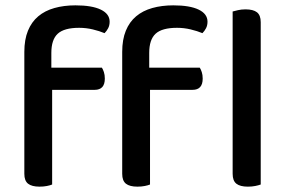

<svg xmlns="http://www.w3.org/2000/svg" viewBox="-20 -692 1096 718"><path d="M850 -42V-649Q857 -651 870 -654Q883 -657 898 -657Q927 -657 941 -646Q955 -635 955 -609V-2Q947 1 934.5 3.5Q922 6 907 6Q878 6 864 -5Q850 -16 850 -42ZM172 -439H361Q365 -433 368.5 -422.5Q372 -412 372 -398Q372 -356 334 -356H175V-2Q168 1 155.5 3.5Q143 6 128 6Q99 6 85 -5Q71 -16 71 -42V-498Q71 -544 84.5 -577Q98 -610 123 -631Q148 -652 183.5 -662Q219 -672 262 -672Q324 -672 357 -656Q390 -640 390 -611Q390 -597 384.5 -586.5Q379 -576 371 -568Q352 -576 327 -582Q302 -588 276 -588Q220 -588 196 -566Q172 -544 172 -494ZM538 -439H727Q731 -433 734.5 -422.5Q738 -412 738 -398Q738 -356 700 -356H541V-2Q534 1 521.5 3.5Q509 6 494 6Q465 6 451 -5Q437 -16 437 -42V-498Q437 -544 450.5 -577Q464 -610 489 -631Q514 -652 549.5 -662Q585 -672 628 -672Q690 -672 723 -656Q756 -640 756 -611Q756 -597 750.5 -586.5Q745 -576 737 -568Q718 -576 693 -582Q668 -588 642 -588Q586 -588 562 -566Q538 -544 538 -494Z"/></svg>

Font: Baloo 2 Latin Medium
Style: Regular
Weight: 500
Designer: Sarang Kulkarni and Ek Type
Foundry: Ek Type
Version: Version 1.001